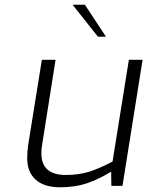

<svg xmlns="http://www.w3.org/2000/svg" viewBox="-20 -786 623 812"><path d="M95 -117Q95 -142 99 -172L157 -533H215L158 -173Q155 -158 155 -137Q155 -46 259 -46Q312 -46 356 -59.5Q400 -73 456 -103L525 -533H583L498 0H451L450 -60Q396 -27 346.5 -10.5Q297 6 234 6Q166 6 130.5 -26.5Q95 -59 95 -117ZM287 -766H339L428 -631H394Z"/></svg>

Font: Exo Light
Style: Italic
Weight: 300
Italic angle: -9°
Designer: Natanael Gama
Foundry: Natanael Gama
Version: Version 1.500; ttfautohint (v1.6)